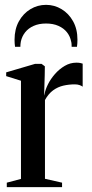

<svg xmlns="http://www.w3.org/2000/svg" viewBox="-20 -772 378 792"><path d="M8 0V-18.5L66.5 -34V-439L5.5 -458V-473.5L124.5 -508.5H151.5L165 -498.5L164.5 -462L162 -377.5L164 -384.5Q167 -402.5 178 -424.5Q189 -446.5 206.8 -466.8Q224.5 -487 247 -500.2Q269.5 -513.5 295 -513.5Q304.5 -513.5 310.8 -512.2Q317 -511 321 -509.5V-414.5Q316.5 -418 308.2 -421Q300 -424 288.5 -424Q264.5 -424 241.5 -418.8Q218.5 -413.5 199.2 -399.5Q180 -385.5 165.5 -359.5V-34.5L236 -18.5V0ZM170 -752Q204.5 -752 234 -734.2Q263.5 -716.5 281.5 -684.2Q299.5 -652 299.5 -608Q299.5 -599.5 299 -593.2Q298.5 -587 297.5 -579H275.5Q275.5 -584.5 275.2 -590Q275 -595.5 273.5 -600.5Q269.5 -622 256.2 -638.8Q243 -655.5 221.2 -665.2Q199.5 -675 170 -675Q140.5 -675 118.8 -665.2Q97 -655.5 83.8 -638.8Q70.5 -622 66 -600.5Q65 -595.5 64.5 -590Q64 -584.5 64 -579H42Q41 -587 40.5 -593.2Q40 -599.5 40 -608Q40 -652 58 -684.2Q76 -716.5 105.5 -734.2Q135 -752 170 -752Z"/></svg>

Font: Merriweather 144pt
Style: Regular
Weight: 400
Version: Version 2.100